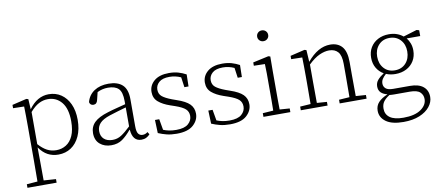

<svg xmlns="http://www.w3.org/2000/svg" viewBox="-79 -1030 3666 1595"><g transform="rotate(-10 1753.5 -233.0)"><path d="M335 -456Q295 -456 258.5 -437Q222 -418 184 -374V-103Q220 -63 255 -44.5Q290 -26 333 -26Q378 -26 415 -49Q452 -72 473.5 -119.5Q495 -167 495 -242Q495 -348 450.5 -402Q406 -456 335 -456ZM343 13Q294 13 254 -8.5Q214 -30 182 -76L183 28Q183 68 183.5 115Q184 162 184 203L287 210V240H41V210L132 203Q132 162 132.5 114.5Q133 67 133 26V-262Q133 -309 132.5 -350.5Q132 -392 131 -430L38 -432V-460L160 -489L176 -484L181 -398Q251 -495 349 -495Q408 -495 453 -464.5Q498 -434 524 -378Q550 -322 550 -245Q550 -165 523.5 -107Q497 -49 450.5 -18Q404 13 343 13Z M1044 11Q970 11 962 -87H959Q921 -41 883 -14Q845 13 790 13Q732 13 694 -19.5Q656 -52 656 -112Q656 -166 692.5 -202Q729 -238 809 -262Q847 -274 885.5 -283.5Q924 -293 961 -303V-329Q961 -406 932 -434.5Q903 -463 843 -463Q795 -463 753 -442L737 -377Q730 -344 701 -344Q687 -344 678.5 -352Q670 -360 668 -372Q684 -431 732.5 -463Q781 -495 853 -495Q930 -495 970.5 -457.5Q1011 -420 1011 -336V-108Q1011 -61 1024.5 -44Q1038 -27 1060 -27Q1084 -27 1103 -43L1116 -22Q1103 -7 1085 2Q1067 11 1044 11ZM709 -120Q709 -77 735.5 -53Q762 -29 808 -29Q848 -29 881.5 -50.5Q915 -72 961 -116V-276Q926 -266 890.5 -255.5Q855 -245 821 -234Q760 -214 734.5 -186Q709 -158 709 -120Z M1341 13Q1294 13 1257.5 4Q1221 -5 1186 -20L1182 -131H1218L1234 -39Q1256 -30 1282.5 -24.5Q1309 -19 1343 -19Q1412 -19 1444 -47Q1476 -75 1476 -114Q1476 -150 1452 -172Q1428 -194 1368 -215L1327 -229Q1266 -250 1230 -281Q1194 -312 1194 -364Q1194 -420 1238 -457.5Q1282 -495 1363 -495Q1407 -495 1441.5 -485Q1476 -475 1507 -458L1505 -357H1470L1458 -442Q1412 -463 1362 -463Q1303 -463 1274 -437.5Q1245 -412 1245 -375Q1245 -338 1271 -317Q1297 -296 1350 -276L1389 -262Q1463 -237 1495 -205Q1527 -173 1527 -124Q1527 -69 1481.5 -28Q1436 13 1341 13Z M1791 13Q1744 13 1707.5 4Q1671 -5 1636 -20L1632 -131H1668L1684 -39Q1706 -30 1732.5 -24.5Q1759 -19 1793 -19Q1862 -19 1894 -47Q1926 -75 1926 -114Q1926 -150 1902 -172Q1878 -194 1818 -215L1777 -229Q1716 -250 1680 -281Q1644 -312 1644 -364Q1644 -420 1688 -457.5Q1732 -495 1813 -495Q1857 -495 1891.5 -485Q1926 -475 1957 -458L1955 -357H1920L1908 -442Q1862 -463 1812 -463Q1753 -463 1724 -437.5Q1695 -412 1695 -375Q1695 -338 1721 -317Q1747 -296 1800 -276L1839 -262Q1913 -237 1945 -205Q1977 -173 1977 -124Q1977 -69 1931.5 -28Q1886 13 1791 13Z M2074 0V-31L2163 -37Q2164 -78 2164 -126Q2164 -174 2164 -213V-263Q2164 -310 2164 -351Q2164 -392 2162 -430L2069 -432V-460L2201 -489L2217 -484L2216 -367V-213Q2216 -174 2216 -125.5Q2216 -77 2217 -37L2301 -31V0ZM2184 -619Q2165 -619 2151.5 -632Q2138 -645 2138 -664Q2138 -684 2151.5 -697Q2165 -710 2184 -710Q2204 -710 2217.5 -697Q2231 -684 2231 -664Q2231 -645 2217.5 -632Q2204 -619 2184 -619Z M2389 0V-31L2478 -37Q2478 -78 2478.5 -126Q2479 -174 2479 -213V-264Q2479 -311 2478.5 -351.5Q2478 -392 2477 -430L2384 -432V-460L2506 -489L2522 -484L2528 -384Q2619 -495 2723 -495Q2787 -495 2822.5 -454.5Q2858 -414 2858 -324V-213Q2858 -173 2858.5 -125Q2859 -77 2859 -37L2944 -31V0H2717V-31L2806 -37Q2806 -77 2806.5 -125Q2807 -173 2807 -213V-318Q2807 -389 2780.5 -419Q2754 -449 2706 -449Q2668 -449 2624.5 -429.5Q2581 -410 2530 -361V-213Q2530 -174 2530.5 -126Q2531 -78 2531 -37L2615 -31V0Z M3068 107Q3068 155 3105.5 182Q3143 209 3219 209Q3315 209 3366.5 173Q3418 137 3418 86Q3418 51 3393.5 28Q3369 5 3307 5H3178Q3168 5 3157.5 4.5Q3147 4 3136 3Q3101 25 3084.5 48.5Q3068 72 3068 107ZM3217 -160Q3173 -160 3138 -175Q3116 -155 3105.5 -138Q3095 -121 3095 -100Q3095 -75 3113.5 -58.5Q3132 -42 3176 -42H3316Q3390 -42 3428.5 -10.5Q3467 21 3467 77Q3467 120 3436.5 158.5Q3406 197 3349.5 220.5Q3293 244 3214 244Q3116 244 3066.5 208Q3017 172 3017 115Q3017 73 3043.5 44.5Q3070 16 3120 -5V-6Q3086 -14 3067 -33Q3048 -52 3048 -84Q3048 -115 3067.5 -138Q3087 -161 3121 -183Q3084 -204 3062 -241Q3040 -278 3040 -327Q3040 -377 3062.5 -414.5Q3085 -452 3125.5 -473.5Q3166 -495 3218 -495Q3256 -495 3286 -484Q3316 -473 3337 -455L3452 -490L3473 -484V-435H3359Q3376 -414 3386 -387Q3396 -360 3396 -328Q3396 -278 3373 -240Q3350 -202 3309.5 -181Q3269 -160 3217 -160ZM3217 -191Q3275 -191 3310 -229.5Q3345 -268 3345 -329Q3345 -388 3310 -426Q3275 -464 3218 -464Q3161 -464 3126 -425.5Q3091 -387 3091 -328Q3091 -268 3125.5 -229.5Q3160 -191 3217 -191Z"/></g></svg>

Font: Source Serif 4 SmText Light
Style: Regular
Weight: 300
Designer: Frank Grießhammer
Foundry: Adobe
Version: Version 4.005;hotconv 1.1.0;makeotfexe 2.6.0